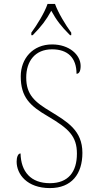

<svg xmlns="http://www.w3.org/2000/svg" viewBox="-20 -951 490 981"><path d="M140 -784V-771H147C192 -817 215 -847 242 -896C269 -847 292 -817 338 -771H344V-784C316 -822 277 -886 261 -931H223C208 -886 168 -822 140 -784ZM235 10C346 10 401 -62 401 -170C401 -285 323 -329 239 -381C157 -430 114 -467 114 -555C114 -637 158 -699 246 -699C326 -699 371 -656 371 -574C384 -574 392 -587 392 -614C392 -671 334 -724 246 -724C147 -724 86 -651 86 -561C86 -454 133 -410 226 -356C331 -294 373 -255 373 -166C373 -73 329 -15 235 -15C137 -15 87 -74 85 -167C71 -167 65 -146 65 -125C65 -61 118 10 235 10Z"/></svg>

Font: Noto Serif SemiCondensed Thin
Style: Regular
Weight: 100
Width: 4
Designer: Monotype Design Team
Foundry: Monotype Imaging Inc.
Version: Version 2.015